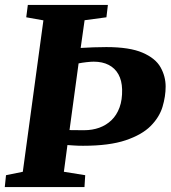

<svg xmlns="http://www.w3.org/2000/svg" viewBox="-24 -763 696 783"><path d="M-4.5 0 0.5 -48.5 69 -62.5 153 -680 83 -692.5 89.5 -743H416L410 -692.5L321 -680.5L305 -567.5Q329.5 -569 356.8 -570Q384 -571 409.5 -571Q504.5 -571 557.2 -548.2Q610 -525.5 630.8 -488.5Q651.5 -451.5 651.5 -410Q651.5 -370 638.8 -327.5Q626 -285 590.5 -249.2Q555 -213.5 488.5 -191Q422 -168.5 314.5 -168.5Q292.5 -168.5 276 -169.8Q259.5 -171 251 -171.5L236.5 -62.5L323.5 -48.5L320.5 0ZM296.5 -504.5 259.5 -232.5Q273.5 -232.5 288.2 -232.2Q303 -232 319.5 -232Q352.5 -232 381 -242.2Q409.5 -252.5 430.8 -273Q452 -293.5 463.5 -324.8Q475 -356 474 -398.5Q473 -434.5 459 -459.8Q445 -485 419.5 -498.2Q394 -511.5 358 -511.5Q347.5 -511.5 329.2 -509.5Q311 -507.5 296.5 -504.5Z"/></svg>

Font: Merriweather 28pt Black
Style: Italic
Weight: 900
Italic angle: -7.8°
Version: Version 2.101